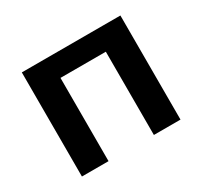

<svg xmlns="http://www.w3.org/2000/svg" viewBox="-109 -635 823 781"><g transform="rotate(-30 302.5 -244.5)"><path d="M71 0V-489H534V0H409V-391H196V0Z"/></g></svg>

Font: Nunito Sans
Style: Bold
Weight: 700
Designer: Vernon Adams
Foundry: Vernon Adams
Version: Version 3.101; ttfautohint (v1.8.4.7-5d5b);gftools[0.9.27]